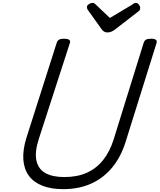

<svg xmlns="http://www.w3.org/2000/svg" viewBox="-20 -1310 1121 1349"><path d="M424 19Q339 19 278 -5Q217 -29 183 -75Q149 -121 144 -188.5Q139 -256 166 -343L379 -1011Q384 -1025 395.5 -1031.5Q407 -1038 431 -1038Q454 -1038 465 -1031Q476 -1024 471 -1008L252 -332Q223 -241 236 -181.5Q249 -122 299 -94Q349 -66 432 -66Q522 -66 589.5 -96Q657 -126 704.5 -185.5Q752 -245 779 -332L990 -1011Q995 -1025 1006.5 -1031.5Q1018 -1038 1041 -1038Q1089 -1038 1080 -1008L865 -321Q831 -209 768.5 -133.5Q706 -58 619.5 -19.5Q533 19 424 19ZM934 -1290Q946 -1290 955.5 -1278Q965 -1266 965 -1255Q965 -1245 962 -1240Q959 -1235 954 -1231L791 -1105Q776 -1093 762.5 -1087.5Q749 -1082 733 -1082Q720 -1082 709.5 -1089Q699 -1096 691 -1109L598 -1239Q593 -1246 592 -1251.5Q591 -1257 591 -1261Q591 -1273 605.5 -1281.5Q620 -1290 630 -1290Q640 -1290 645 -1285Q650 -1280 657 -1274L752 -1184L905 -1275Q911 -1279 918.5 -1284.5Q926 -1290 934 -1290Z"/></svg>

Font: Playwrite IN
Style: Regular
Weight: 400
Designer: Veronika Burian, José Scaglione
Foundry: TypeTogether
Version: Version 1.002